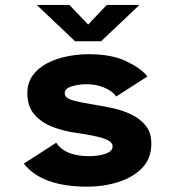

<svg xmlns="http://www.w3.org/2000/svg" viewBox="-20 -726 690 758"><path d="M325.5 11Q145.5 11 74 -80L202 -162.5Q220.5 -135 253.8 -122.2Q287 -109.5 331 -109.5Q368.5 -109.5 396.5 -119Q424.5 -128.5 424.5 -148.5Q424.5 -168 388.2 -179.8Q352 -191.5 280 -201.5Q231 -208.5 187.2 -225.2Q143.5 -242 115.8 -274Q88 -306 88 -358.5Q88 -399 109 -428Q130 -457 165.2 -475.8Q200.5 -494.5 243.8 -503.2Q287 -512 331.5 -512Q421 -512 479.5 -483.8Q538 -455.5 562 -424L438.5 -345Q425.5 -365.5 393 -379.5Q360.5 -393.5 321.5 -393.5Q290 -393.5 262.8 -385Q235.5 -376.5 235.5 -357.5Q235.5 -339 267.2 -330Q299 -321 353 -312.5Q386.5 -307.5 425.2 -299Q464 -290.5 498.5 -274Q533 -257.5 555.2 -230Q577.5 -202.5 577.5 -159Q577.5 -100 540.8 -62.5Q504 -25 446.2 -7Q388.5 11 325.5 11ZM125 -706.5H254L328 -629L401.5 -706.5H530.5L379 -563H276.5Z"/></svg>

Font: Trispace
Style: Bold
Weight: 700
Designer: Tyler Finck
Foundry: Etcetera Type Company
Version: Version 1.210; ttfautohint (v1.8.3)